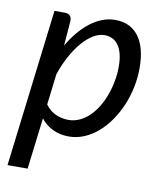

<svg xmlns="http://www.w3.org/2000/svg" viewBox="-79 -578 685 814"><g transform="rotate(10 264.0 -171.0)"><path d="M8.5 171.5 91 -507H135Q165 -507 165 -477L156.5 -369Q175.5 -402 198 -428.8Q220.5 -455.5 245.2 -474.5Q270 -493.5 297 -503.8Q324 -514 352 -514Q417 -514 452.8 -467Q488.5 -420 488.5 -329.5Q488.5 -288.5 480 -247.5Q471.5 -206.5 455.8 -169.2Q440 -132 417.8 -99.8Q395.5 -67.5 368.2 -43.8Q341 -20 309 -6.5Q277 7 242 7Q204.5 7 173.8 -7.8Q143 -22.5 122 -49.5L95 171.5ZM318.5 -442.5Q294.5 -442.5 270 -427.8Q245.5 -413 222.8 -386.5Q200 -360 180 -323.5Q160 -287 145.5 -243.5L129.5 -111Q148.5 -84.5 175 -73.2Q201.5 -62 229 -62Q255 -62 278 -73Q301 -84 320 -102.8Q339 -121.5 354 -146.8Q369 -172 379.2 -200.8Q389.5 -229.5 395 -260.2Q400.5 -291 400.5 -321Q400.5 -380.5 379 -411.5Q357.5 -442.5 318.5 -442.5Z"/></g></svg>

Font: Lato
Style: Italic
Weight: 400
Italic angle: -7°
Designer: Lukasz Dziedzic
Foundry: tyPoland Lukasz Dziedzic
Version: Version 2.007; 2014-02-27